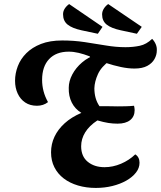

<svg xmlns="http://www.w3.org/2000/svg" viewBox="-20 -902 791 944"><path d="M451 22Q404 22 363.5 10Q323 -2 293.5 -24.5Q264 -47 247.5 -79.5Q231 -112 231 -153Q231 -194 248 -230Q265 -266 298 -296Q331 -326 380 -347Q349 -366 333 -397.5Q317 -429 318 -470Q318 -503 335.5 -536Q353 -569 383.5 -595Q414 -621 452 -633L521 -605Q478 -574 461.5 -537.5Q445 -501 444 -468Q444 -443 450 -421Q456 -399 469 -380Q480 -380 496.5 -380Q513 -380 530 -379.5Q547 -379 559 -379Q575 -379 597.5 -379.5Q620 -380 639 -382Q640 -377 641 -372Q642 -367 642 -361Q642 -329 620 -311.5Q598 -294 558 -294Q535 -294 512.5 -297.5Q490 -301 459 -310Q419 -284 399 -251.5Q379 -219 379 -183Q379 -133 411.5 -106.5Q444 -80 494 -80Q535 -80 575 -97Q615 -114 645 -143Q655 -137 660.5 -126.5Q666 -116 666 -102Q666 -76 648.5 -53.5Q631 -31 601 -14Q571 3 532.5 12.5Q494 22 451 22ZM162 -382Q128 -382 104 -398Q80 -414 67 -442Q54 -470 54 -505Q54 -541 67.5 -576.5Q81 -612 109.5 -640.5Q138 -669 181.5 -686Q225 -703 286 -703Q343 -703 396.5 -695Q450 -687 500 -678.5Q550 -670 597 -670Q635 -670 667.5 -677Q700 -684 728 -711Q739 -700 745.5 -685Q752 -670 751 -654Q751 -632 739.5 -611.5Q728 -591 704 -578Q680 -565 641 -565Q610 -565 574.5 -572.5Q539 -580 501 -592.5Q463 -605 423 -621L421 -625Q392 -636 367 -642Q342 -648 318 -648Q256 -648 221.5 -611.5Q187 -575 187 -509Q187 -481 194 -454Q201 -427 216 -400Q205 -391 191 -386.5Q177 -382 162 -382ZM653 -736 574 -753Q527 -763 504.5 -781Q482 -799 482 -831Q482 -846 490.5 -859.5Q499 -873 512 -882L677 -770ZM461 -736 381 -753Q335 -763 312.5 -781Q290 -799 290 -832Q290 -847 298.5 -860Q307 -873 320 -882L484 -770Z"/></svg>

Font: Sansita Swashed Light Medium
Style: Regular
Weight: 500
Version: Version 1.003